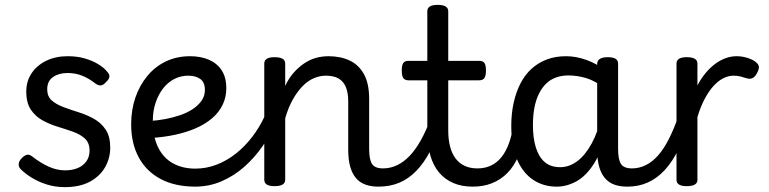

<svg xmlns="http://www.w3.org/2000/svg" viewBox="-20 -750 3160 789"><path d="M246 19Q206 19 170.5 7.5Q135 -4 107.5 -21.5Q80 -39 63 -57Q56 -65 57 -77Q58 -89 71 -102Q82 -112 91 -114Q100 -116 111 -108Q147 -80 180.5 -65Q214 -50 247 -50Q276 -50 298.5 -59Q321 -68 334.5 -86.5Q348 -105 348 -131Q348 -163 329 -180.5Q310 -198 280.5 -208.5Q251 -219 218 -229Q185 -239 155.5 -255Q126 -271 107 -299Q88 -327 88 -374Q88 -416 109.5 -448.5Q131 -481 169.5 -500Q208 -519 258 -519Q297 -519 328 -510Q359 -501 382.5 -487Q406 -473 420 -456Q431 -444 429.5 -434Q428 -424 416 -413Q405 -400 394.5 -399Q384 -398 372 -407Q345 -428 317.5 -439Q290 -450 257 -450Q222 -450 198 -433.5Q174 -417 174 -383Q174 -354 192.5 -337.5Q211 -321 240.5 -310Q270 -299 303.5 -288.5Q337 -278 366.5 -261.5Q396 -245 414.5 -217Q433 -189 433 -143Q433 -101 412.5 -64Q392 -27 350.5 -4Q309 19 246 19Z M784 17Q699 17 640 -14.5Q581 -46 550 -103.5Q519 -161 519 -239Q519 -299 536.5 -349.5Q554 -400 586 -438.5Q618 -477 662.5 -498Q707 -519 761 -519Q805 -519 838.5 -504.5Q872 -490 891 -461Q910 -432 910 -387Q910 -350 894.5 -318.5Q879 -287 850.5 -263Q822 -239 783.5 -222.5Q745 -206 698.5 -196Q652 -186 600 -183L598 -253Q629 -255 660.5 -261Q692 -267 721 -277Q750 -287 772.5 -302Q795 -317 808.5 -336.5Q822 -356 822 -380Q822 -412 803 -425.5Q784 -439 753 -439Q723 -439 696.5 -425.5Q670 -412 650.5 -387Q631 -362 619.5 -328Q608 -294 608 -254Q608 -189 629.5 -145Q651 -101 690.5 -79Q730 -57 784 -57Q798 -57 805.5 -45.5Q813 -34 813 -19.5Q813 -5 806 6Q799 17 784 17Z M781 17Q772 17 767 6Q762 -5 762 -19.5Q762 -34 767 -45.5Q772 -57 781 -57Q828 -57 870.5 -73.5Q913 -90 949.5 -119Q986 -148 1016 -187Q1046 -226 1067 -271Q1073 -281 1086 -278.5Q1099 -276 1108 -267Q1117 -258 1113 -248Q1092 -197 1059.5 -150Q1027 -103 985 -65.5Q943 -28 891.5 -5.5Q840 17 781 17Z M1535 17Q1505 17 1481.5 8.5Q1458 0 1442.5 -18.5Q1427 -37 1419 -65.5Q1411 -94 1411 -135V-334Q1411 -368 1401.5 -391.5Q1392 -415 1372 -427Q1352 -439 1318 -439Q1294 -439 1269.5 -428.5Q1245 -418 1223.5 -396Q1202 -374 1183.5 -341.5Q1165 -309 1152 -264V-11Q1152 2 1141 8.5Q1130 15 1108 15Q1087 15 1076.5 8.5Q1066 2 1066 -11V-489Q1066 -502 1076.5 -508.5Q1087 -515 1108 -515Q1130 -515 1141 -508.5Q1152 -502 1152 -489V-397Q1167 -429 1187 -451.5Q1207 -474 1230 -489.5Q1253 -505 1278 -512Q1303 -519 1330 -519Q1379 -519 1416.5 -501.5Q1454 -484 1475.5 -445.5Q1497 -407 1497 -343V-138Q1497 -94 1509 -76Q1521 -58 1554 -58Q1568 -58 1575 -46.5Q1582 -35 1580.5 -20.5Q1579 -6 1568 5.5Q1557 17 1535 17Z M1535 17Q1521 17 1514.5 5.5Q1508 -6 1509.5 -20.5Q1511 -35 1522 -46.5Q1533 -58 1554 -58Q1584 -58 1611.5 -71Q1639 -84 1663 -109Q1687 -134 1709 -173Q1731 -212 1750 -264Q1755 -279 1767.5 -278Q1780 -277 1789 -268Q1798 -259 1795 -248Q1774 -180 1748.5 -130.5Q1723 -81 1691 -48Q1659 -15 1620.5 1Q1582 17 1535 17Z M1923 17Q1877 17 1842.5 2Q1808 -13 1784 -41.5Q1760 -70 1748 -112.5Q1736 -155 1736 -211V-420H1658Q1644 -420 1637.5 -429Q1631 -438 1631 -460Q1631 -483 1637.5 -491.5Q1644 -500 1658 -500H1736V-704Q1736 -717 1746.5 -723.5Q1757 -730 1779 -730Q1800 -730 1811 -723.5Q1822 -717 1822 -704V-500H1949Q1964 -500 1970.5 -491.5Q1977 -483 1977 -460Q1977 -438 1970.5 -429Q1964 -420 1949 -420H1822V-214Q1822 -177 1829.5 -148Q1837 -119 1852 -99Q1867 -79 1889.5 -68.5Q1912 -58 1941 -58Q1955 -58 1962 -46.5Q1969 -35 1967.5 -20.5Q1966 -6 1955 5.5Q1944 17 1923 17Z M1923 17Q1909 17 1902.5 5.5Q1896 -6 1897.5 -20.5Q1899 -35 1910 -46.5Q1921 -58 1942 -58Q1969 -58 1991.5 -67Q2014 -76 2032.5 -95Q2051 -114 2064.5 -144Q2078 -174 2086 -215Q2089 -230 2102 -233.5Q2115 -237 2127 -232Q2139 -227 2137 -212Q2129 -153 2110.5 -109.5Q2092 -66 2064.5 -38.5Q2037 -11 2001.5 3Q1966 17 1923 17Z M2268 17Q2213 17 2171 -11Q2129 -39 2105 -94Q2081 -149 2081 -232Q2081 -284 2091 -328.5Q2101 -373 2119.5 -408.5Q2138 -444 2165.5 -468.5Q2193 -493 2228 -506Q2263 -519 2306 -519Q2347 -519 2389 -504Q2431 -489 2466 -462V-386Q2426 -418 2389 -429Q2352 -440 2316 -440Q2289 -440 2266 -432Q2243 -424 2225.5 -407.5Q2208 -391 2195.5 -366.5Q2183 -342 2176.5 -309.5Q2170 -277 2170 -235Q2170 -183 2182 -144Q2194 -105 2218.5 -84Q2243 -63 2282 -63Q2319 -63 2352 -87.5Q2385 -112 2411.5 -160.5Q2438 -209 2455 -282L2472 -217Q2454 -130 2421.5 -78.5Q2389 -27 2349 -5Q2309 17 2268 17ZM2558 17Q2527 17 2504 8.5Q2481 0 2465.5 -18.5Q2450 -37 2442 -65.5Q2434 -94 2434 -135V-487Q2434 -501 2445 -508Q2456 -515 2477 -515Q2499 -515 2509.5 -508.5Q2520 -502 2520 -488V-138Q2520 -94 2532 -76Q2544 -58 2577 -58Q2587 -58 2592 -46.5Q2597 -35 2595.5 -20.5Q2594 -6 2585 5.5Q2576 17 2558 17Z M2558 17Q2544 17 2537.5 5.5Q2531 -6 2532.5 -20.5Q2534 -35 2545 -46.5Q2556 -58 2577 -58Q2606 -58 2633 -71Q2660 -84 2684 -111Q2708 -138 2729 -179.5Q2750 -221 2769 -276Q2774 -291 2786 -290.5Q2798 -290 2807.5 -280.5Q2817 -271 2814 -259Q2794 -189 2768.5 -137Q2743 -85 2711.5 -51Q2680 -17 2642 0Q2604 17 2558 17Z M2802 15Q2781 15 2770.5 8.5Q2760 2 2760 -11V-489Q2760 -502 2770.5 -508.5Q2781 -515 2802 -515Q2824 -515 2835 -508.5Q2846 -502 2846 -489V-399Q2862 -429 2881 -451.5Q2900 -474 2921 -489Q2942 -504 2963.5 -511.5Q2985 -519 3007 -519Q3031 -519 3053.5 -511.5Q3076 -504 3087 -494Q3097 -486 3098.5 -476Q3100 -466 3090 -448Q3082 -433 3071 -428.5Q3060 -424 3046 -429Q3034 -433 3022 -436Q3010 -439 2994 -439Q2973 -439 2951.5 -428Q2930 -417 2910.5 -395Q2891 -373 2874.5 -341Q2858 -309 2846 -269V-11Q2846 2 2835 8.5Q2824 15 2802 15Z"/></svg>

Font: Playwrite NG Modern
Style: Regular
Weight: 400
Designer: Veronika Burian, José Scaglione
Foundry: TypeTogether
Version: Version 1.002